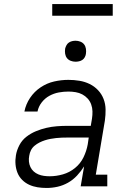

<svg xmlns="http://www.w3.org/2000/svg" viewBox="-20 -924 640 952"><path d="M211 8Q188 8 166 4.5Q144 1 124.5 -8Q105 -17 90 -32Q75 -47 67 -66.5Q59 -86 57 -108.5Q55 -131 59 -154Q63 -179 76 -204Q89 -229 111 -246Q133 -263 158.5 -273.5Q184 -284 210 -290Q236 -296 262 -298Q288 -300 314 -300H430L436 -335Q439 -354 438.5 -372Q438 -390 432 -406.5Q426 -423 414.5 -435.5Q403 -448 388 -456Q373 -464 355 -467Q337 -470 319 -470Q295 -470 271 -465.5Q247 -461 225 -449Q203 -437 187 -416.5Q171 -396 166 -371H101Q108 -407 129 -438.5Q150 -470 181.5 -491Q213 -512 248.5 -520Q284 -528 319 -528Q347 -528 374 -523.5Q401 -519 424.5 -507.5Q448 -496 466 -477Q484 -458 493.5 -433.5Q503 -409 503.5 -381.5Q504 -354 500 -326L455 -58H512V0H380L397 -99Q382 -75 362 -53.5Q342 -32 317 -18Q292 -4 265 2Q238 8 211 8ZM226 -50Q259 -50 292 -59.5Q325 -69 352 -91Q379 -113 394 -144Q409 -175 415 -208L420 -242H314Q300 -242 286 -241.5Q272 -241 258.5 -239.5Q245 -238 231 -235.5Q217 -233 203 -228.5Q189 -224 176 -217.5Q163 -211 151.5 -201.5Q140 -192 133.5 -179Q127 -166 125 -152Q122 -137 123.5 -122.5Q125 -108 131 -95.5Q137 -83 147 -74Q157 -65 170 -59.5Q183 -54 197.5 -52Q212 -50 226 -50ZM355 -618Q342 -618 330.5 -622.5Q319 -627 312 -636Q305 -645 303 -657.5Q301 -670 303 -683Q305 -691 309.5 -699.5Q314 -708 321.5 -713Q329 -718 337.5 -720Q346 -722 355 -722Q367 -722 378.5 -717.5Q390 -713 397 -704Q404 -695 406 -682.5Q408 -670 406 -657Q405 -649 400.5 -640.5Q396 -632 388.5 -627Q381 -622 372 -620Q363 -618 355 -618ZM239 -846V-904H539V-846Z"/></svg>

Font: Iosevka Etoile Light Oblique
Style: Regular
Weight: 300
Italic angle: -9°
Designer: Belleve Invis
Foundry: Belleve Invis
Version: Version 15.5.2; ttfautohint (v1.8.4)